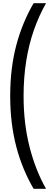

<svg xmlns="http://www.w3.org/2000/svg" viewBox="-20 -982 320 1205"><path d="M44 -380Q44 -470 54 -550Q64 -630 83 -701Q102 -772 129 -837Q156 -902 191 -962H269Q225 -885 193 -794Q161 -703 144.5 -599Q128 -495 128 -380Q128 -207 165.5 -60Q203 87 269 203H191Q156 143 129 78Q102 13 83 -58.5Q64 -130 54 -210Q44 -290 44 -380Z"/></svg>

Font: Matangi Medium
Style: Regular
Weight: 500
Designer: Prashant Pant
Foundry: The Graphic Ant
Version: Version 3.002